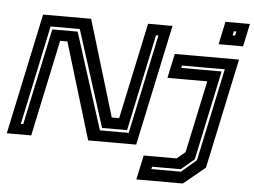

<svg xmlns="http://www.w3.org/2000/svg" viewBox="-65 -828 1463 1107"><g transform="rotate(5 667.0 -275.0)"><path d="M-4.5 0 144.5 -700H422.5L590.5 -143.5H633.5L752 -700H893.5L744.5 0H466.5L297.5 -558H255.5L137 0ZM71.5 -61H85.5L204.5 -619.5H351.5L529 -63.5H695.5L817.5 -638H803.5L685 -78.5H540L362.5 -635.5H193.5ZM1167.5 -618 1195.5 -750H1337L1309 -618ZM1243.5 -676H1257.5L1263 -700H1249ZM763 200 793 59H983.5L1032 18.5L1121 -399H890.5L920.5 -540H1292.5L1157 97L1032 200ZM844 133H1015L1101.5 59L1215.5 -477H968L965 -463H1198.5L1088.5 55L1013 119H847Z"/></g></svg>

Font: Tourney Expanded Regular
Style: Bold Italic
Weight: 700
Width: 7
Italic angle: -12°
Designer: Tyler Finck
Foundry: Etcetera Type Co
Version: Version 1.010; ttfautohint (v1.8.3)